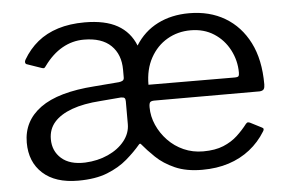

<svg xmlns="http://www.w3.org/2000/svg" viewBox="-44 -601 1011 672"><g transform="rotate(-5 461.5 -265.0)"><path d="M495 -246Q484 -246 480 -242Q476 -238 476 -224Q476 -192 489.5 -161.5Q503 -131 526.5 -106.5Q550 -82 581.5 -68Q613 -54 650 -54Q692 -54 721 -66Q750 -78 770.5 -97Q791 -116 807 -137Q811 -141 813 -141.5Q815 -142 821 -140L862 -119Q871 -115 864 -105Q842 -69 809 -43Q776 -17 734 -3.5Q692 10 641 10Q585 10 545.5 -7.5Q506 -25 479.5 -50.5Q453 -76 435 -98Q432 -102 428 -98Q407 -73 378 -48Q349 -23 307.5 -6.5Q266 10 205 10Q125 10 81 -30Q37 -70 37 -138Q37 -214 99.5 -259.5Q162 -305 290 -314L377 -321Q385 -322 390 -325Q395 -328 395 -336V-363Q395 -417 362.5 -448.5Q330 -480 267 -480Q227 -480 191.5 -460Q156 -440 127 -400Q123 -394 120.5 -393Q118 -392 112 -394L60 -412Q56 -414 55.5 -418.5Q55 -423 58 -428Q79 -464 109.5 -489Q140 -514 181.5 -527Q223 -540 275 -540Q347 -540 390.5 -515.5Q434 -491 453 -443Q483 -491 531.5 -515.5Q580 -540 642 -540Q714 -540 768 -508Q822 -476 852.5 -416Q883 -356 883 -269Q883 -258 879.5 -252.5Q876 -247 865 -246H495ZM642 -480Q597 -480 560 -458.5Q523 -437 501 -397Q479 -357 479 -303L781 -302Q793 -302 795.5 -305.5Q798 -309 798 -318Q798 -360 778.5 -397.5Q759 -435 724 -457.5Q689 -480 642 -480ZM395 -252Q395 -260 392 -263.5Q389 -267 379 -267L307 -261Q247 -257 206 -242Q165 -227 143.5 -202.5Q122 -178 122 -143Q122 -101 151.5 -75Q181 -49 235 -51Q279 -53 315.5 -69.5Q352 -86 373.5 -113Q395 -140 395 -172V-252Z"/></g></svg>

Font: Libre Franklin
Style: Regular
Weight: 400
Designer: Pablo Impallari, Rodrigo Fuenzalida, Nhung Nguyen
Foundry: Impallari Type
Version: Version 3.000